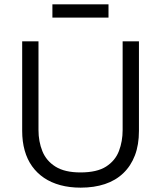

<svg xmlns="http://www.w3.org/2000/svg" viewBox="-20 -850 741 883"><path d="M351 13Q300 13 257.5 1.5Q215 -10 182.5 -32Q150 -54 127.5 -85.5Q105 -117 93.5 -158Q82 -199 82 -248V-660H157V-252Q157 -199 175 -154.5Q193 -110 235.5 -83.5Q278 -57 350 -57Q426 -57 468 -84Q510 -111 527 -155.5Q544 -200 544 -252V-660H619V-248Q619 -184 600.5 -135.5Q582 -87 547 -53.5Q512 -20 462.5 -3.5Q413 13 351 13ZM221 -769V-830H479V-769Z"/></svg>

Font: Bricolage Grotesque Light
Style: Regular
Weight: 300
Designer: Mathieu Triay
Foundry: Atelier Triay
Version: Version 1.000;gftools[0.9.30]